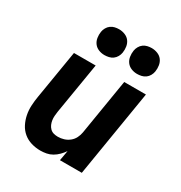

<svg xmlns="http://www.w3.org/2000/svg" viewBox="-179 -885 958 1019"><g transform="rotate(30 300.0 -375.5)"><path d="M215 8Q186 8 159 0Q132 -8 111 -25.5Q90 -43 77.5 -67.5Q65 -92 59.5 -119.5Q54 -147 55.5 -176Q57 -205 62 -234L111 -530H244L192 -216Q190 -203 189 -189.5Q188 -176 190 -163Q192 -150 197 -138.5Q202 -127 211 -118Q220 -109 232.5 -105.5Q245 -102 259 -102Q277 -102 295 -107.5Q313 -113 328 -125Q343 -137 351.5 -154Q360 -171 363 -189L419 -530H552L465 0H331L342 -62Q331 -46 317 -32Q303 -18 286.5 -8.5Q270 1 251.5 4.5Q233 8 215 8ZM456 -601Q437 -601 420 -608Q403 -615 392.5 -629Q382 -643 379 -661.5Q376 -680 379 -699Q381 -712 388 -724.5Q395 -737 406 -745Q417 -753 430 -756Q443 -759 456 -759Q475 -759 492.5 -752Q510 -745 520.5 -731Q531 -717 534 -698.5Q537 -680 534 -661Q532 -648 525 -635.5Q518 -623 507 -615Q496 -607 482.5 -604Q469 -601 456 -601ZM256 -601Q237 -601 220 -608Q203 -615 192.5 -629Q182 -643 179 -661.5Q176 -680 179 -699Q181 -712 188 -724.5Q195 -737 206 -745Q217 -753 230 -756Q243 -759 256 -759Q275 -759 292.5 -752Q310 -745 320.5 -731Q331 -717 334 -698.5Q337 -680 334 -661Q332 -648 325 -635.5Q318 -623 307 -615Q296 -607 282.5 -604Q269 -601 256 -601Z"/></g></svg>

Font: Iosevka Curly XBdExObl
Style: Regular
Weight: 800
Width: 7
Italic angle: -9°
Monospace: yes
Designer: Belleve Invis
Foundry: Belleve Invis
Version: Version 11.1.0; ttfautohint (v1.8.3)